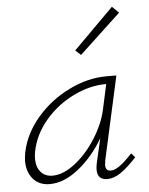

<svg xmlns="http://www.w3.org/2000/svg" viewBox="-51 -730 602 776"><g transform="rotate(-5 250.0 -342.0)"><path d="M473 -74Q437 -35 408.5 -15.5Q380 4 354 4Q313 4 313 -37Q313 -48 316 -63L339 -163Q297 -91 237.5 -43.5Q178 4 120 4Q77 4 52.5 -24.5Q28 -53 28 -98Q28 -109 32 -133Q48 -209 103 -272.5Q158 -336 234 -373Q310 -410 384 -410H426L351 -71Q349 -57 349 -53Q349 -29 370 -29Q387 -29 408 -44.5Q429 -60 458 -91ZM360 -278 382 -379H380Q315 -379 248.5 -346.5Q182 -314 134 -258Q86 -202 72 -133Q69 -117 69 -103Q69 -69 86.5 -49Q104 -29 134 -29Q178 -29 226.5 -67Q275 -105 311.5 -163.5Q348 -222 360 -278ZM269 -525 432 -688 459 -662 291 -505Z"/></g></svg>

Font: Ysabeau Light
Style: Italic
Weight: 300
Italic angle: -12°
Designer: Christian Thalmann (Catharsis Fonts)
Version: Version 0.003